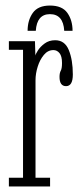

<svg xmlns="http://www.w3.org/2000/svg" viewBox="-20 -672 299 692"><path d="M12 0V-31.5H63V-492.5H12V-523.5H106L107.5 -471.5Q108 -476.5 116.5 -490Q125 -503.5 140.8 -515.2Q156.5 -527 179 -527Q213.5 -527 228 -491.5Q242.5 -456 242.5 -403.5Q242.5 -361.5 218 -361.5Q194.5 -361.5 194.5 -395Q194.5 -409 199 -417Q203.5 -425 203.5 -445Q203.5 -469.5 194.5 -480.5Q185.5 -491.5 172.5 -491.5Q152.5 -491.5 138 -474Q123.5 -456.5 115.8 -431.5Q108 -406.5 108 -383V-31.5H160.5V0ZM160 -652Q204 -652 222.8 -625.5Q241.5 -599 241.5 -561H211.5Q208 -621 160 -621Q113 -621 109 -561H79.5Q79.5 -599 98.2 -625.5Q117 -652 160 -652Z"/></svg>

Font: Imbue 10pt ExtraLight
Style: Regular
Weight: 200
Designer: Tyler Finck
Foundry: Etcetera Type Company
Version: Version 1.102; ttfautohint (v1.8.3)